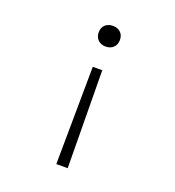

<svg xmlns="http://www.w3.org/2000/svg" viewBox="-134 -636 868 952"><g transform="rotate(20 300.0 -160.0)"><path d="M275 -305H325L330 210H270ZM300 -530Q325 -530 340.5 -515.5Q356 -501 356 -476Q356 -451 340.5 -436Q325 -421 300 -421Q275 -421 259.5 -436Q244 -451 244 -476Q244 -501 259.5 -515.5Q275 -530 300 -530Z"/></g></svg>

Font: M PLUS Code Latin Expanded Light
Style: Regular
Weight: 300
Width: 7
Designer: Coji Morishita
Foundry: UNDERFOREST DESIGN
Version: Version 1.002; ttfautohint (v1.8.3)